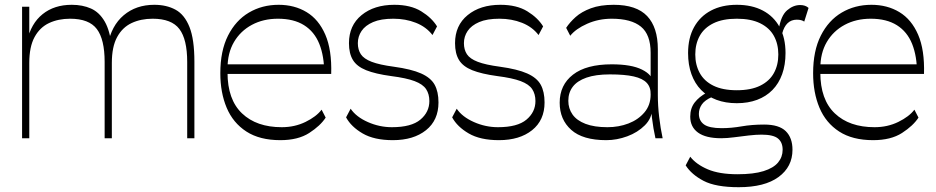

<svg xmlns="http://www.w3.org/2000/svg" viewBox="-20 -576 3902 800"><path d="M72 0V-548H102V-392L93 -405Q109 -478 157.5 -517Q206 -556 279 -556Q324 -556 359 -540.5Q394 -525 416.5 -486Q439 -447 446 -378L429 -389Q444 -469 495.5 -512.5Q547 -556 623 -556Q674 -556 711.5 -535.5Q749 -515 769.5 -463.5Q790 -412 790 -319V0H760V-318Q760 -412 727.5 -455Q695 -498 616 -498Q567 -498 528.5 -480Q490 -462 468 -421.5Q446 -381 446 -314V0H416V-318Q416 -412 383.5 -455Q351 -498 272 -498Q223 -498 184.5 -480Q146 -462 124 -421.5Q102 -381 102 -314V0Z M1148 8Q1062 8 1006.5 -28Q951 -64 924.5 -127Q898 -190 898 -271Q898 -364 930 -427.5Q962 -491 1017 -523.5Q1072 -556 1141 -556Q1207 -556 1257.5 -525.5Q1308 -495 1335.5 -431.5Q1363 -368 1360 -268H920V-308H1348L1331 -270Q1331 -342 1310.5 -393Q1290 -444 1247 -471Q1204 -498 1138 -498Q1077 -498 1029.5 -472.5Q982 -447 955 -401Q928 -355 928 -291V-274Q928 -161 988.5 -103.5Q1049 -46 1154 -46Q1208 -46 1253 -68Q1298 -90 1320 -119L1337 -86Q1315 -52 1268.5 -22Q1222 8 1148 8Z M1617 8Q1539 8 1491 -20Q1443 -48 1422 -87L1441 -123Q1464 -89 1512.5 -67.5Q1561 -46 1613 -46Q1694 -46 1731.5 -77.5Q1769 -109 1769 -155Q1769 -184 1755.5 -204.5Q1742 -225 1707.5 -238Q1673 -251 1610 -259Q1544 -268 1505.5 -283.5Q1467 -299 1450.5 -326Q1434 -353 1434 -396Q1434 -470 1486.5 -513Q1539 -556 1623 -556Q1691 -556 1735 -529Q1779 -502 1801 -466L1782 -430Q1756 -464 1713 -481Q1670 -498 1619 -498Q1567 -498 1534.5 -484Q1502 -470 1486.5 -447Q1471 -424 1471 -396Q1471 -369 1483.5 -350Q1496 -331 1528.5 -318.5Q1561 -306 1621 -298Q1694 -288 1734.5 -270Q1775 -252 1791 -223Q1807 -194 1807 -149Q1807 -75 1755 -33.5Q1703 8 1617 8Z M2059 8Q1981 8 1933 -20Q1885 -48 1864 -87L1883 -123Q1906 -89 1954.5 -67.5Q2003 -46 2055 -46Q2136 -46 2173.5 -77.5Q2211 -109 2211 -155Q2211 -184 2197.5 -204.5Q2184 -225 2149.5 -238Q2115 -251 2052 -259Q1986 -268 1947.5 -283.5Q1909 -299 1892.5 -326Q1876 -353 1876 -396Q1876 -470 1928.5 -513Q1981 -556 2065 -556Q2133 -556 2177 -529Q2221 -502 2243 -466L2224 -430Q2198 -464 2155 -481Q2112 -498 2061 -498Q2009 -498 1976.5 -484Q1944 -470 1928.5 -447Q1913 -424 1913 -396Q1913 -369 1925.5 -350Q1938 -331 1970.5 -318.5Q2003 -306 2063 -298Q2136 -288 2176.5 -270Q2217 -252 2233 -223Q2249 -194 2249 -149Q2249 -75 2197 -33.5Q2145 8 2059 8Z M2711 0Q2702 -40 2696.5 -85Q2691 -130 2691 -162V-356Q2691 -432 2650.5 -465Q2610 -498 2529 -498Q2474 -498 2426.5 -477Q2379 -456 2356 -427L2339 -460Q2354 -483 2378.5 -505Q2403 -527 2442 -541.5Q2481 -556 2537 -556Q2632 -556 2676.5 -509Q2721 -462 2721 -371V-179Q2721 -136 2726.5 -89Q2732 -42 2741 0ZM2506 8Q2408 8 2360 -35Q2312 -78 2312 -148Q2312 -222 2367.5 -265Q2423 -308 2529 -308Q2611 -308 2655 -286Q2699 -264 2701 -232L2698 -126Q2697 -84 2667 -54Q2637 -24 2593.5 -8Q2550 8 2506 8ZM2511 -46Q2558 -46 2598.5 -61.5Q2639 -77 2665 -107.5Q2691 -138 2691 -182Q2692 -212 2675 -230.5Q2658 -249 2620.5 -257.5Q2583 -266 2521 -266Q2462 -266 2423.5 -252.5Q2385 -239 2366.5 -214.5Q2348 -190 2348 -156Q2348 -124 2365.5 -99Q2383 -74 2419.5 -60Q2456 -46 2511 -46Z M3058 204Q2962 204 2911.5 177.5Q2861 151 2837 113L2856 77Q2881 109 2929 129.5Q2977 150 3053 150Q3120 150 3161.5 137Q3203 124 3222 101Q3241 78 3241 48Q3241 17 3221.5 1Q3202 -15 3153 -15Q3130 -15 3099.5 -11.5Q3069 -8 3039 -4Q3009 0 2985 0Q2921 0 2888.5 -23.5Q2856 -47 2856 -90Q2856 -125 2874.5 -149Q2893 -173 2925 -190L2947 -172Q2917 -159 2904.5 -141Q2892 -123 2892 -102Q2892 -73 2913.5 -57.5Q2935 -42 2987 -42Q3027 -42 3070 -49.5Q3113 -57 3164 -57Q3226 -57 3254 -29.5Q3282 -2 3282 48Q3282 119 3224 161.5Q3166 204 3058 204ZM3050 -146Q3003 -146 2965.5 -160Q2928 -174 2901.5 -201Q2875 -228 2861 -267Q2847 -306 2847 -355Q2847 -418 2872 -463Q2897 -508 2942.5 -532Q2988 -556 3050 -556Q3113 -556 3158.5 -532Q3204 -508 3228.5 -463Q3253 -418 3253 -355Q3253 -306 3239 -267Q3225 -228 3198.5 -201Q3172 -174 3134.5 -160Q3097 -146 3050 -146ZM3050 -200Q3109 -200 3147.5 -219Q3186 -238 3204.5 -271.5Q3223 -305 3223 -349Q3223 -393 3204.5 -426.5Q3186 -460 3147.5 -479Q3109 -498 3050 -498Q2991 -498 2952.5 -479Q2914 -460 2895.5 -426.5Q2877 -393 2877 -349Q2877 -306 2895.5 -272Q2914 -238 2952.5 -219Q2991 -200 3050 -200ZM3239 -436 3225 -455Q3234 -511 3259.5 -533Q3285 -555 3314 -555Q3336 -555 3349 -543L3331 -486Q3320 -494 3300 -494Q3254 -494 3239 -436Z M3618 8Q3532 8 3476.5 -28Q3421 -64 3394.5 -127Q3368 -190 3368 -271Q3368 -364 3400 -427.5Q3432 -491 3487 -523.5Q3542 -556 3611 -556Q3677 -556 3727.5 -525.5Q3778 -495 3805.5 -431.5Q3833 -368 3830 -268H3390V-308H3818L3801 -270Q3801 -342 3780.5 -393Q3760 -444 3717 -471Q3674 -498 3608 -498Q3547 -498 3499.5 -472.5Q3452 -447 3425 -401Q3398 -355 3398 -291V-274Q3398 -161 3458.5 -103.5Q3519 -46 3624 -46Q3678 -46 3723 -68Q3768 -90 3790 -119L3807 -86Q3785 -52 3738.5 -22Q3692 8 3618 8Z"/></svg>

Font: Savate ExtraLight
Style: Regular
Weight: 200
Designer: Max Esnée
Foundry: Plomb Type
Version: Version 2.000